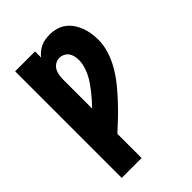

<svg xmlns="http://www.w3.org/2000/svg" viewBox="-218 -839 936 936"><g transform="rotate(-45 250.0 -371.5)"><path d="M56 0V-735H193V-693Q202 -705 214.5 -715Q227 -725 241 -731.5Q255 -738 270.5 -740.5Q286 -743 301 -743Q324 -743 346 -737Q368 -731 386 -717.5Q404 -704 416.5 -685.5Q429 -667 437 -646Q445 -625 448.5 -602.5Q452 -580 452 -558Q452 -518 439.5 -479.5Q427 -441 406.5 -406Q386 -371 361 -340Q336 -309 308.5 -279.5Q281 -250 252 -222Q223 -194 193 -167V0ZM193 -341Q207 -356 221 -371.5Q235 -387 248 -403.5Q261 -420 273 -437.5Q285 -455 294 -473.5Q303 -492 309 -512.5Q315 -533 315 -554Q315 -567 312 -581Q309 -595 301 -606Q293 -617 280.5 -623Q268 -629 254 -629Q239 -629 225.5 -620.5Q212 -612 205 -599Q198 -586 195.5 -570.5Q193 -555 193 -540Z"/></g></svg>

Font: Iosevka Heavy
Style: Regular
Weight: 900
Monospace: yes
Designer: Belleve Invis
Foundry: Belleve Invis
Version: Version 32.5.0; ttfautohint (v1.8.4)